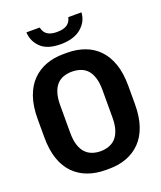

<svg xmlns="http://www.w3.org/2000/svg" viewBox="-161 -986 921 1098"><g transform="rotate(-20 300.0 -437.5)"><path d="M290 10Q232 10 183.5 -7.5Q135 -25 99 -61Q63 -97 43.5 -153Q24 -209 24 -287V-399Q24 -476 44 -532.5Q64 -589 100 -625Q136 -661 184 -678.5Q232 -696 289 -696H311Q369 -696 417.5 -678.5Q466 -661 501.5 -624.5Q537 -588 556.5 -532Q576 -476 576 -399V-287Q576 -210 556.5 -154Q537 -98 501.5 -62Q466 -26 418 -8Q370 10 312 10ZM300 -101Q327 -101 351 -109.5Q375 -118 392 -136Q409 -154 419 -184.5Q429 -215 429 -260V-427Q429 -472 419 -502.5Q409 -533 392 -551Q375 -569 351 -577Q327 -585 300 -585Q273 -585 249.5 -577Q226 -569 209 -551Q192 -533 182 -502.5Q172 -472 172 -427V-260Q172 -215 182 -184.5Q192 -154 209 -136Q226 -118 249.5 -109.5Q273 -101 300 -101ZM295 -754Q215 -754 175.5 -791.5Q136 -829 133 -885H214Q220 -855 241 -841Q262 -827 299 -827Q338 -827 359.5 -841Q381 -855 388 -885H468Q465 -829 420 -791.5Q375 -754 295 -754Z"/></g></svg>

Font: Chivo Mono SemiBold
Style: Regular
Weight: 600
Monospace: yes
Designer: Hector Gatti
Foundry: Omnibus-Type
Version: Version 1.008